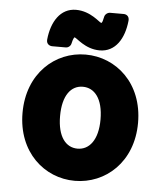

<svg xmlns="http://www.w3.org/2000/svg" viewBox="-54 -771 740 856"><g transform="rotate(5 316.5 -343.0)"><path d="M54 -245C54 -69 176 37 312 37C449 37 571 -69 571 -245C571 -422 449 -528 312 -528C176 -528 54 -422 54 -245ZM222 -245C222 -339 260 -384 312 -384C364 -384 403 -339 403 -245C403 -153 364 -107 312 -107C260 -107 222 -152 222 -245ZM135 -580C133 -559 149 -552 160 -552H221C232 -552 243 -561 245 -573C249 -592 254 -599 255 -600H256C265 -600 306 -552 372 -552C443 -552 481 -615 489 -695C491 -716 476 -723 465 -723H404C393 -723 381 -714 379 -702C373 -670 368 -675 368 -675C361 -675 318 -723 252 -723C182 -723 143 -660 135 -580Z"/></g></svg>

Font: Falling Sky
Style: Blk
Weight: 900
Designer: Paul D. Hunt
Foundry: Adobe Systems Incorporated
Version: Version 1.02